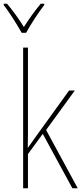

<svg xmlns="http://www.w3.org/2000/svg" viewBox="-48 -1017 441 1037"><path d="M172 -997Q121 -935 81 -871Q62 -902 37.5 -936Q13 -970 -10 -997H-28V-990Q-7 -963 21.5 -918.5Q50 -874 69 -840H93Q111 -873 139 -916Q167 -959 191 -990V-997ZM103 -185 183 -294 343 0H372L201 -315L356 -528H325L144 -277Q132 -260 123.5 -248Q115 -236 102 -218Q103 -259 103 -295Q103 -331 103 -373V-760H77V0H103Z"/></svg>

Font: Noto Sans Display SemiCondensed Thin
Style: Regular
Weight: 250
Width: 4
Designer: Monotype Design team
Foundry: Monotype Imaging Inc.
Version: 1.000